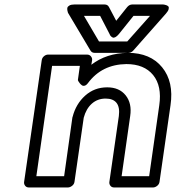

<svg xmlns="http://www.w3.org/2000/svg" viewBox="-20 -806 779 851"><path d="M86.9 0 165 -539.1Q166.5 -549.8 175 -556.9Q183.6 -564 192.9 -564H366.2Q377 -564 383.3 -555.9Q389.6 -547.9 388.2 -539.1L384.8 -519Q451.2 -570.3 546.9 -571.8Q646.5 -571.8 698.7 -507.6Q751 -443.4 735.8 -339.8L687 0Q685.5 10.7 676.5 17.8Q667.5 24.9 658.2 24.9H485.8Q475.1 24.9 469.2 17.1Q463.4 9.3 464.8 0L506.8 -292Q511.7 -330.6 496.6 -349.9Q481.4 -369.1 448.2 -369.1Q412.6 -369.1 387.2 -346.7Q361.8 -324.2 351.1 -284.2L310.1 0Q308.6 10.7 299.3 17.8Q290 24.9 280.8 24.9H107.9Q97.2 24.9 91.3 17.1Q85.4 9.3 86.9 0ZM141.1 -24.9H264.2L300.8 -285.2Q300.8 -285.6 301.3 -286.6Q301.8 -287.6 301.8 -288.1Q316.4 -345.2 357.4 -382.1Q398.4 -418.9 455.1 -418.9Q508.8 -418.9 537.1 -383.3Q565.4 -347.7 557.1 -292L519 -24.9H641.1L686 -339.8Q698.2 -424.8 658.7 -473.4Q619.1 -522 540 -522Q431.6 -520.5 370.1 -438Q362.8 -428.2 355.5 -426.3Q348.1 -424.3 343 -428Q337.9 -431.6 333.7 -436.8Q329.6 -441.9 327.1 -446.3L325.2 -451.2L334 -514.2H210.9ZM283.2 -746.1Q282.2 -747.6 281 -750.2Q279.8 -752.9 278.6 -760Q277.3 -767.1 278.8 -772.2Q280.3 -777.3 287.8 -781.7Q295.4 -786.1 309.1 -786.1H443.8Q457 -786.1 462.9 -774.9L495.1 -713.9L543.9 -774.9Q553.7 -786.1 565.9 -786.1H701.2Q703.1 -786.1 706.3 -785.9Q709.5 -785.6 716.1 -783.4Q722.7 -781.2 726.1 -777.6Q729.5 -773.9 727.5 -765.6Q725.6 -757.3 715.8 -746.1L570.8 -582Q562 -571.8 548.8 -571.8H398.9Q387.2 -571.8 380.9 -582ZM352.1 -735.8 418.9 -622.1H543.9L645 -735.8H571.8L506.8 -654.8Q498.5 -645 491.5 -641.4Q484.4 -637.7 480 -639.6Q475.6 -641.6 472.2 -644.8Q468.8 -647.9 467.3 -651.4L465.8 -654.8L423.8 -735.8Z"/></svg>

Font: Trueno Bold Outline
Style: Italic
Weight: 700
Width: 6
Designer: Julieta Ulanovsky
Foundry: Julieta Ulanovsky
Version: Version 3.001b | FøM Fix